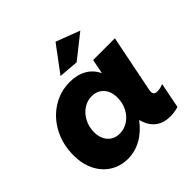

<svg xmlns="http://www.w3.org/2000/svg" viewBox="-198 -938 1112 1112"><g transform="rotate(-45 358.0 -381.5)"><path d="M415 -770 562 -714 417 -599 295 -609ZM23 -231Q23 -319 60.5 -391Q98 -463 163.5 -505Q229 -547 308 -547Q368 -547 411 -522.5Q454 -498 476 -451L494 -541H672L603 -197Q600 -185 600 -176Q600 -162 607 -155.5Q614 -149 630 -149Q652 -149 678 -160L647 -3Q609 7 582 7Q474 7 441 -93L437 -107Q396 -52 343.5 -22.5Q291 7 233 7Q172 7 124 -23Q76 -53 49.5 -107Q23 -161 23 -231ZM440 -287Q440 -338 412.5 -368.5Q385 -399 339 -399Q302 -399 270.5 -377.5Q239 -356 220.5 -320Q202 -284 202 -242Q202 -191 229.5 -160.5Q257 -130 302 -130Q339 -130 371 -151Q403 -172 421.5 -208Q440 -244 440 -287Z"/></g></svg>

Font: TypoPRO Montserrat Alternates
Style: Bold Italic
Weight: 700
Italic angle: -11.3°
Designer: Julieta Ulanovsky
Foundry: Julieta Ulanovsky
Version: Version 6.001